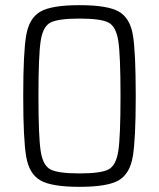

<svg xmlns="http://www.w3.org/2000/svg" viewBox="-20 -716 616 744"><path d="M70 -344Q70 -512 81.5 -579Q93 -646 136.5 -671Q180 -696 288 -696Q397 -696 440.5 -671Q484 -646 495 -580Q506 -514 506 -344Q506 -176 494.5 -109Q483 -42 439.5 -17Q396 8 288 8Q180 8 136.5 -17Q93 -42 81.5 -109Q70 -176 70 -344ZM447 -344Q447 -500 438.5 -556.5Q430 -613 400.5 -628.5Q371 -644 288 -644Q205 -644 175.5 -628.5Q146 -613 137.5 -556.5Q129 -500 129 -344Q129 -188 137.5 -131.5Q146 -75 175.5 -59.5Q205 -44 288 -44Q371 -44 400.5 -59.5Q430 -75 438.5 -131.5Q447 -188 447 -344Z"/></svg>

Font: Saira SemiCondensed Light
Style: Regular
Weight: 300
Width: 4
Designer: Hector Gatti with collaboration of the Omnibus-Type team
Foundry: Omnibus-Type
Version: Version 0.072; ttfautohint (v1.8)